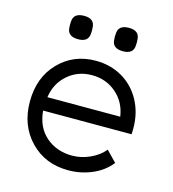

<svg xmlns="http://www.w3.org/2000/svg" viewBox="-103 -745 765 848"><g transform="rotate(15 280.0 -321.5)"><path d="M478 -67.9Q445.8 -26.9 394.3 -4.9Q342.8 17.1 285.2 17.1Q179.7 17.1 111.8 -53.2Q43.9 -123.5 43.9 -232.9Q43.9 -343.3 111.1 -412.6Q178.2 -481.9 279.8 -481.9Q346.2 -481.9 399.9 -451.2Q453.6 -420.4 484.6 -364.5Q515.6 -308.6 516.1 -237.8Q516.1 -217.8 515.1 -209H110.8Q117.2 -133.8 165.8 -91.8Q214.4 -49.8 285.2 -49.8Q326.7 -49.8 366.9 -68.1Q407.2 -86.4 431.2 -116.2ZM113.8 -271H446.8Q437.5 -335.4 391.1 -375.7Q344.7 -416 279.8 -416Q215.3 -416 169.2 -375.7Q123 -335.4 113.8 -271ZM127.9 -592.8Q126.5 -606.4 127.9 -620.1Q129.4 -660.2 178.2 -660.2Q225.6 -660.2 227.1 -620.1Q228.5 -606.4 227.1 -592.8Q225.6 -553.2 178.2 -553.2Q129.4 -553.2 127.9 -592.8ZM333 -592.8Q331.5 -606.4 333 -620.1Q334.5 -660.2 382.8 -660.2Q430.7 -660.2 432.1 -620.1Q433.6 -606.4 432.1 -592.8Q430.7 -553.2 382.8 -553.2Q334.5 -553.2 333 -592.8Z"/></g></svg>

Font: Kreadon
Style: Regular
Weight: 400
Designer: kohakuno
Foundry: StudioGnu
Version: Version 1.000;Glyphs 3.1.2 (3151)